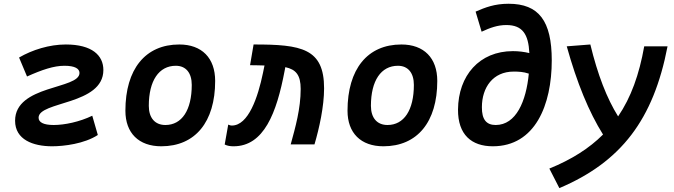

<svg xmlns="http://www.w3.org/2000/svg" viewBox="-20 -762 3556 1013"><path d="M254.9 9.8C316.9 9.8 425.3 -3.4 496.1 -49.8L466.8 -151.4C398.9 -118.7 320.3 -102.5 263.2 -102.5C208.5 -102.5 183.6 -117.2 183.6 -141.1C183.6 -228.5 525.4 -207 525.4 -392.6C525.4 -469.7 465.8 -527.3 327.1 -527.3C240.2 -527.3 150.4 -499 80.6 -458.5L122.6 -358.4C201.7 -394 264.2 -415 319.8 -415C376 -415 399.4 -399.4 399.4 -377C399.4 -290 59.6 -314.9 59.6 -125C59.6 -24.9 154.8 9.8 254.9 9.8Z M831.1 9.8C1009.8 9.8 1115.2 -118.2 1115.2 -335C1115.2 -456.1 1044.9 -527.3 925.8 -527.3C747.1 -527.3 641.6 -397.5 641.6 -177.7C641.6 -60.1 711.9 9.8 831.1 9.8ZM852.5 -102.5C797.4 -102.5 765.1 -140.1 765.1 -203.6C765.1 -336.4 818.4 -415 907.7 -415C960.9 -415 991.7 -377.4 991.7 -314C991.7 -181.2 939.9 -102.5 852.5 -102.5Z M1513.7 0H1639.2C1664.6 -85.9 1689.9 -200.7 1689.9 -295.9C1689.9 -506.3 1571.3 -527.8 1317.9 -527.3L1299.3 -418C1312 -418 1324.2 -417.5 1335.9 -417.5C1350.1 -417 1362.8 -417 1375.5 -416.5L1367.7 -378.4C1340.8 -248 1290.5 -99.6 1203.1 -99.6C1193.4 -99.6 1193.4 -102.1 1184.1 -104.5L1165.5 0.5C1180.7 7.8 1194.8 9.8 1212.4 9.8C1372.1 9.8 1439.5 -165 1481.9 -389.6L1485.4 -407.7C1541.5 -395.5 1566.4 -366.2 1566.4 -292.5C1566.4 -188.5 1538.6 -90.8 1513.7 0Z M2002.9 9.8C2181.6 9.8 2287.1 -118.2 2287.1 -335C2287.1 -456.1 2216.8 -527.3 2097.7 -527.3C1918.9 -527.3 1813.5 -397.5 1813.5 -177.7C1813.5 -60.1 1883.8 9.8 2002.9 9.8ZM2024.4 -102.5C1969.2 -102.5 1937 -140.1 1937 -203.6C1937 -336.4 1990.2 -415 2079.6 -415C2132.8 -415 2163.6 -377.4 2163.6 -314C2163.6 -181.2 2111.8 -102.5 2024.4 -102.5Z M2580.1 9.8C2803.7 9.8 2891.1 -208.5 2891.1 -443.4C2891.1 -651.4 2823.2 -742.2 2663.1 -742.2C2589.4 -742.2 2540 -722.7 2489.3 -700.7L2521 -594.7C2566.4 -615.7 2605.5 -629.9 2651.4 -629.9C2736.8 -629.9 2768.1 -581.5 2772.9 -481.9C2744.6 -488.8 2715.3 -492.2 2686 -492.2C2509.3 -492.2 2397.9 -363.3 2396.5 -184.1C2395.5 -51.3 2467.8 9.8 2580.1 9.8ZM2770 -373.5C2756.3 -228 2703.1 -102.5 2595.2 -102.5C2545.9 -102.5 2522 -131.8 2522.5 -196.3C2522.5 -300.8 2581.1 -384.3 2689.9 -384.3C2714.8 -384.3 2741.7 -383.3 2770 -373.5Z M2931.2 230.5C3257.3 92.3 3427.7 -131.3 3502 -517.6H3378.9C3352.5 -368.2 3309.1 -247.6 3241.2 -147.9C3182.1 -242.2 3133.3 -367.7 3094.7 -527.3L2970.2 -517.6C3023.9 -325.2 3086.9 -171.4 3161.6 -52.2C3088.4 21 2995.6 79.6 2878.4 127.4Z"/></svg>

Font: Cascadia Code SemiBold
Style: Italic
Weight: 600
Italic angle: -10°
Monospace: yes
Designer: Aaron Bell
Foundry: Saja Typeworks
Version: Version 2404.023